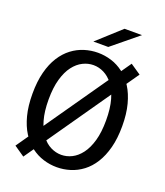

<svg xmlns="http://www.w3.org/2000/svg" viewBox="-162 -1001 974 1131"><g transform="rotate(20 325.0 -436.0)"><path d="M53 -25.5 531.5 -713 597 -668.5 118.5 19.5ZM324 11Q281 11 239.8 -1.8Q198.5 -14.5 162.8 -41.5Q127 -68.5 100 -111Q73 -153.5 57.8 -212.2Q42.5 -271 42.5 -348Q42.5 -424.5 57.8 -483.2Q73 -542 100 -584.2Q127 -626.5 162.8 -653.5Q198.5 -680.5 239.8 -693.2Q281 -706 324 -706Q367 -706 408 -693.2Q449 -680.5 484.8 -653.5Q520.5 -626.5 547.2 -584.2Q574 -542 589.5 -483.2Q605 -424.5 605 -348Q605 -271 589.5 -212.2Q574 -153.5 547.2 -111Q520.5 -68.5 484.8 -41.5Q449 -14.5 408 -1.8Q367 11 324 11ZM324 -66.5Q358 -66.5 390 -82.5Q422 -98.5 447.8 -132.5Q473.5 -166.5 488.8 -219.8Q504 -273 504 -348Q504 -422.5 488.8 -475.8Q473.5 -529 447.8 -562.8Q422 -596.5 390 -612.5Q358 -628.5 324 -628.5Q290 -628.5 257.8 -612.5Q225.5 -596.5 199.8 -562.8Q174 -529 158.8 -475.8Q143.5 -422.5 143.5 -348Q143.5 -273 158.8 -219.8Q174 -166.5 199.8 -132.5Q225.5 -98.5 257.8 -82.5Q290 -66.5 324 -66.5ZM368 -758.5H274.5L421.5 -892H531Z"/></g></svg>

Font: Trispace Thin
Style: Regular
Weight: 400
Version: Version 1.210